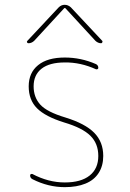

<svg xmlns="http://www.w3.org/2000/svg" viewBox="-20 -770 540 800"><path d="M98.6 -589.8Q94.7 -589.8 92.8 -593.3Q90.8 -596.7 93.8 -599.6L224.6 -739.3Q235.4 -750 249.5 -750Q263.7 -750 275.4 -739.3L406.2 -599.6Q408.2 -596.7 406.2 -593.3Q404.3 -589.8 401.4 -589.8Q388.7 -589.8 377.9 -599.6L252 -736.3H250H248L122.1 -599.6Q111.3 -589.8 98.6 -589.8ZM250 -9.8Q317.4 -9.8 353.5 -38.6Q389.6 -67.4 389.6 -120.1Q389.6 -171.9 356.4 -204.6Q323.2 -237.3 247.1 -259.8Q168.9 -284.2 134.3 -318.8Q99.6 -353.5 99.6 -410.2Q99.6 -466.8 138.7 -498.5Q177.7 -530.3 250 -530.3Q317.4 -530.3 379.9 -502.9Q389.6 -498 389.6 -487.3Q389.6 -483.4 386.2 -481.9Q382.8 -480.5 379.9 -481.4Q315.4 -510.7 250 -509.8Q186.5 -509.8 153.3 -483.9Q120.1 -458 120.1 -410.2Q120.1 -365.2 147.5 -334.5Q174.8 -303.7 252.9 -280.3Q335 -254.9 372.6 -216.8Q410.2 -178.7 410.2 -120.1Q410.2 -79.1 391.1 -49.3Q372.1 -19.5 335.9 -4.9Q299.8 9.8 250 9.8Q180.7 9.8 115.2 -23.4Q105.5 -28.3 105.5 -39.1Q105.5 -43 108.4 -44.4Q111.3 -45.9 115.2 -44.9Q181.6 -9.8 250 -9.8Z"/></svg>

Font: Rounded-L Mgen+ 2m thin
Style: Regular
Weight: 100
Designer: [Source Han Sans]
Ryoko NISHIZUKA  (kana & ideographs); Paul D. Hunt (Latin, Greek & Cyrillic); Wenlong ZHANG  (bopomofo
Version: Version 1.059.20150602